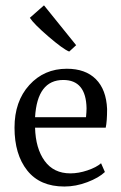

<svg xmlns="http://www.w3.org/2000/svg" viewBox="-20 -673 442 701"><path d="M215 8Q126 8 79.5 -50.5Q33 -109 33 -207Q33 -303 87 -362.5Q141 -422 224 -422Q292 -422 330 -384Q368 -346 371 -275Q371 -230 366 -207H108Q110 -131 143 -85.5Q176 -40 237 -40Q267 -40 299.5 -51Q332 -62 349 -77L363 -45Q341 -24 299 -8Q257 8 215 8ZM211 -381Q116 -381 108 -245H294Q296 -265 296 -278Q294 -381 211 -381ZM232 -485Q210 -494 157 -539.5Q104 -585 89 -608L140 -653H141L258 -508L233 -485Z"/></svg>

Font: Aikya
Style: Regular
Weight: 400
Designer: Neelakash Kshetrimayum (Latin subset based on Merriweather by Eben Sorkin)
Foundry: Brand New Type
Version: Version 1.00 b005